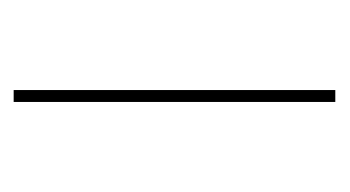

<svg xmlns="http://www.w3.org/2000/svg" viewBox="-132 -366 499 274"><g transform="rotate(90 117.0 -229.5)"><path d="M109 0V-459H126V0Z"/></g></svg>

Font: EauTestSC Thin
Style: Regular
Weight: 250
Designer: Christian Thalmann (Catharsis Fonts)
Version: Version 0.001;PS 000.001;hotconv 1.0.88;makeotf.lib2.5.64775